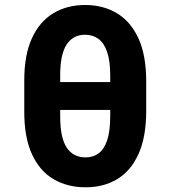

<svg xmlns="http://www.w3.org/2000/svg" viewBox="-20 -755 696 784"><path d="M513.5 -419.9V-306.1H151.6V-419.9ZM577 -425.2V-300.2Q576.7 -194.4 545.3 -125.6Q514 -56.8 458.5 -23.5Q403.1 9.8 329.5 9.8Q255 9.8 198.4 -23.5Q141.9 -56.8 110.4 -125.6Q78.8 -194.4 79.1 -300.2V-425.2Q78.8 -530.2 110.3 -598.7Q141.7 -667.2 197.8 -700.9Q253.8 -734.6 327.5 -734.6Q401.3 -734.6 457.3 -701Q513.4 -667.5 545 -599Q576.7 -530.5 577 -425.2ZM430.1 -281.1V-446.7Q430 -506.7 417.3 -543.4Q404.6 -580.1 381.6 -596.6Q358.7 -613.1 327.5 -613.1Q278 -613.1 251.8 -572.6Q225.5 -532 225.8 -446.7V-281.1Q225.5 -192.9 252.2 -152.6Q278.9 -112.3 329.5 -112.3Q360.1 -112.3 382.5 -128.7Q405 -145 417.5 -182Q430 -218.9 430.1 -281.1Z"/></svg>

Font: Inter V
Style: 
Weight: 400
Designer: Rasmus Andersson
Foundry: rsms
Version: Version 4.000;git-a3f224843